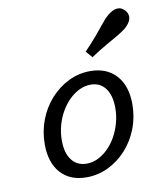

<svg xmlns="http://www.w3.org/2000/svg" viewBox="-78 -731 702 807"><g transform="rotate(-10 273.5 -327.0)"><path d="M227.4 11.3Q156.5 11.3 116.9 -33.1Q77.4 -77.4 77.4 -155.6Q77.4 -211.3 96.4 -260.1Q115.3 -308.9 148.8 -346Q182.3 -383.1 225.8 -404.4Q269.4 -425.8 318.5 -425.8Q388.7 -425.8 429 -381.5Q469.4 -337.1 469.4 -258.1Q469.4 -203.2 450.4 -154.4Q431.5 -105.6 398 -68.5Q364.5 -31.5 320.6 -10.1Q276.6 11.3 227.4 11.3ZM237.9 -45.2Q262.9 -45.2 285.9 -56.5Q308.9 -67.7 329 -87.5Q349.2 -107.3 364.1 -133.9Q379 -160.5 387.5 -191.5Q396 -222.6 396 -255.6Q396 -308.9 373.4 -339.1Q350.8 -369.4 310.5 -369.4Q285.5 -369.4 262.1 -358.1Q238.7 -346.8 218.5 -327Q198.4 -307.3 183.1 -280.6Q167.7 -254 159.3 -223Q150.8 -191.9 150.8 -158.9Q150.8 -105.6 173.8 -75.4Q196.8 -45.2 237.9 -45.2ZM338.7 -481.5 314.5 -509.7Q345.2 -541.1 367.7 -568.1Q390.3 -595.2 406.5 -615.3Q422.6 -635.5 433.9 -644.4Q455.6 -662.9 475 -664.9Q494.4 -666.9 509.7 -649.2Q523.4 -633.1 519 -614.1Q514.5 -595.2 492.7 -576.6Q479.8 -566.1 458.1 -553.2Q436.3 -540.3 406 -523.4Q375.8 -506.5 338.7 -481.5Z"/></g></svg>

Font: Playfair 5pt SemiExpanded Light
Style: Italic
Weight: 300
Width: 6
Italic angle: -15.6°
Designer: Claus Eggers Sørensen
Foundry: Claus Eggers Sørensen
Version: Version 2.203